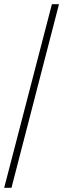

<svg xmlns="http://www.w3.org/2000/svg" viewBox="-20 -780 303 921"><path d="M0 121 229 -760H263L35 121Z"/></svg>

Font: Noto Serif Khmer SemiCondensed ExtraLight
Style: Regular
Weight: 200
Width: 4
Designer: Danh Hong and the Monotype Design Team
Foundry: Monotype Imaging Inc.
Version: Version 2.004; ttfautohint (v1.8.4.7-5d5b)